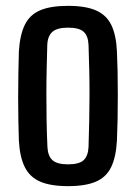

<svg xmlns="http://www.w3.org/2000/svg" viewBox="-20 -628 464 656"><path d="M212.5 8Q153 8 117.2 -7.5Q81.5 -23 64.5 -57.5Q47.5 -92 44.5 -147.5Q43.5 -175.5 42.8 -214Q42 -252.5 42 -295.2Q42 -338 42.8 -379Q43.5 -420 44.5 -452.5Q48 -509 64.8 -543.2Q81.5 -577.5 117.2 -592.8Q153 -608 212.5 -608Q273 -608 308.5 -592.2Q344 -576.5 360.5 -542.2Q377 -508 379.5 -452.5Q381 -422 381.8 -383.2Q382.5 -344.5 382.5 -302.8Q382.5 -261 381.8 -220.8Q381 -180.5 379.5 -147.5Q376.5 -92 360 -57.5Q343.5 -23 308 -7.5Q272.5 8 212.5 8ZM212.5 -66.5Q251 -66.5 266 -81Q281 -95.5 282.5 -125.5Q284 -171 284.8 -214Q285.5 -257 285.8 -299.8Q286 -342.5 285 -386Q284 -429.5 282.5 -475Q281 -506 265.5 -519.8Q250 -533.5 212.5 -533.5Q175 -533.5 158.8 -519Q142.5 -504.5 141.5 -473.5Q140.5 -436 139.5 -394Q138.5 -352 138.5 -307.2Q138.5 -262.5 139.2 -217Q140 -171.5 142 -126.5Q143.5 -95 159.2 -80.8Q175 -66.5 212.5 -66.5Z"/></svg>

Font: Big Shoulders Text Thin SemiBold
Style: Regular
Weight: 600
Version: Version 2.002